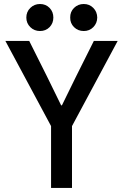

<svg xmlns="http://www.w3.org/2000/svg" viewBox="-20 -920 602 940"><path d="M230 0V-302.7L6.3 -719.7H123L208.5 -548.8L279.3 -404.3H283.2L354 -548.8L439.5 -719.7H556.2L332.5 -302.7V0ZM390.1 -768.1Q361.8 -768.1 342.5 -787.1Q323.2 -806.2 323.7 -834Q323.2 -862.3 342.5 -881.3Q361.8 -900.4 390.1 -900.4Q418 -900.4 436.8 -881.3Q455.6 -862.3 456.1 -834Q455.6 -806.2 436.8 -787.1Q418 -768.1 390.1 -768.1ZM175.8 -768.1Q147.9 -768.1 128.4 -787.1Q108.9 -806.2 108.9 -834Q108.9 -862.3 128.4 -881.3Q147.9 -900.4 175.8 -900.4Q204.1 -900.4 222.7 -881.3Q241.2 -862.3 241.2 -834Q241.2 -806.2 222.7 -787.1Q204.1 -768.1 175.8 -768.1Z"/></svg>

Font: Reddit Mono Medium
Style: Regular
Weight: 500
Monospace: yes
Designer: Stephen Hutchings
Foundry: Reddit
Version: Version 1.014